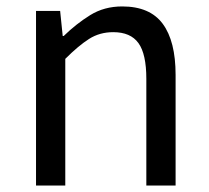

<svg xmlns="http://www.w3.org/2000/svg" viewBox="-20 -577 651 597"><path d="M92 -543H167L175 -465H178Q217 -503 260.5 -530Q304 -557 360 -557Q446 -557 486 -503Q526 -449 526 -344V0H435V-332Q435 -409 410.5 -443Q386 -477 332 -477Q290 -477 257 -456Q224 -435 183 -394V0H92Z"/></svg>

Font: SpoqaHanSans-Regular
Style: Regular
Weight: 400
Designer: [Spoqa Han Sans] Dong-huui Kim \uAE40 \uB3D9 \uD718  Younghwa Kang \uAC15 \uC601 \uD654  [Noto Sans] Ryoko NISHIZUKA \u8
Foundry: Spoqa (http://www.spoqa-han-sans.com)
Version: Version 2.000